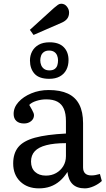

<svg xmlns="http://www.w3.org/2000/svg" viewBox="-20 -1011 579 1045"><path d="M191.9 14.2Q128.9 14.2 90.3 -22.9Q51.8 -60.1 51.8 -121.1Q51.8 -176.3 79.3 -210.2Q106.9 -244.1 169.9 -261.5Q232.9 -278.8 338.9 -284.2V-352.1Q338.9 -393.1 327.4 -418.9Q315.9 -444.8 292.5 -457.5Q269 -470.2 231 -470.2Q204.1 -470.2 177.5 -461.7Q150.9 -453.1 139.2 -439.9Q147.9 -424.8 154.1 -413.8Q160.2 -402.8 162.6 -396Q165 -389.2 165 -383.8Q165 -364.7 149.4 -351.8Q133.8 -338.9 110.8 -338.9Q84 -338.9 69.1 -352.5Q54.2 -366.2 54.2 -391.1Q54.2 -426.3 80.6 -455.6Q106.9 -484.9 150.4 -502.9Q193.8 -521 245.1 -521Q308.1 -521 349.6 -501.5Q391.1 -481.9 411.6 -441.9Q432.1 -401.9 432.1 -340.8V-100.1Q432.1 -78.1 443.6 -67.1Q455.1 -56.2 477.1 -56.2Q488.3 -56.2 499 -58.1Q509.8 -60.1 523.9 -64L534.2 -25.9Q516.1 -8.8 490 2.7Q463.9 14.2 441.9 14.2Q398.9 14.2 375.5 -8.3Q352.1 -30.8 347.2 -75.2Q328.1 -45.4 305.2 -25.6Q282.2 -5.9 254.2 4.2Q226.1 14.2 191.9 14.2ZM230 -55.2Q260.7 -55.2 285.4 -69.1Q310.1 -83 324.5 -106.9Q338.9 -130.9 338.9 -161.1V-231.9Q274.9 -231.9 232.4 -220.9Q189.9 -210 169.4 -188Q148.9 -166 148.9 -131.8Q148.9 -95.7 170.9 -75.4Q192.9 -55.2 230 -55.2ZM248 -582Q192.9 -582 168 -609.6Q143.1 -637.2 143.1 -682.1Q143.1 -709 155 -731.4Q167 -753.9 190.4 -767.3Q213.9 -780.8 250 -780.8Q300.8 -780.8 326.9 -754.4Q353 -728 353 -684.1Q353 -654.3 341.1 -631.1Q329.1 -607.9 305.7 -595Q282.2 -582 248 -582ZM249 -627.9Q267.1 -627.9 277.6 -635.5Q288.1 -643.1 292 -655.5Q295.9 -668 295.9 -682.1Q295.9 -696.3 291 -708.7Q286.1 -721.2 275.1 -728.5Q264.2 -735.8 247.1 -735.8Q230 -735.8 219 -728Q208 -720.2 203.6 -708Q199.2 -695.8 199.2 -682.1Q199.2 -668.9 204.1 -656.5Q209 -644 220 -636Q231 -627.9 249 -627.9ZM162.6 -820.8 142.6 -848.6 273.9 -967.8Q287.1 -979 295.4 -984.9Q303.7 -990.7 313 -990.7Q332 -990.7 344 -975.3Q356 -960 356 -942.9Q356 -921.9 345 -908.4Q334 -895 314 -886.7Z"/></svg>

Font: Literata
Style: Regular
Weight: 400
Designer: Latin by Veronika Burian and Jose Scaglione. Greek by Irene Vlachou. Cyrillic by Vera Evstafieva.
Foundry: TypeTogether
Version: Version 3.002